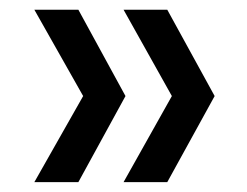

<svg xmlns="http://www.w3.org/2000/svg" viewBox="-20 -490 501 390"><path d="M231 -470.2H319.8L416 -294.9L319.8 -120.1H231L329.1 -294.9ZM49.8 -120.1 148.9 -294.9 49.8 -470.2H139.2L234.9 -294.9L139.2 -120.1Z"/></svg>

Font: PoppinsZ
Style: Regular
Weight: 400
Designer: Ninad Kale (Devanagari), Jonny Pinhorn (Latin)
Foundry: Indian Type Foundry
Version: Version 3.002;FEAKit 1.0